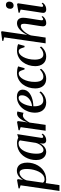

<svg xmlns="http://www.w3.org/2000/svg" viewBox="1180 -2043 1110 3522"><g transform="rotate(-90 1735.0 -282.0)"><path d="M-6.5 253.5 96.5 -459 38.5 -478.5 41.5 -497 192 -524 210.5 -511 197 -413.5Q213 -447 238.5 -472.8Q264 -498.5 295.5 -513Q327 -527.5 360.5 -527.5Q410 -527.5 444 -505Q478 -482.5 495.5 -439.8Q513 -397 513 -336Q513 -285.5 499.8 -235.8Q486.5 -186 460.5 -141.5Q434.5 -97 396.5 -62.8Q358.5 -28.5 309.5 -9Q260.5 10.5 201 10.5Q185 10.5 168.8 8Q152.5 5.5 137.5 2L100 253.5ZM145 -50Q153 -36.5 168 -28Q183 -19.5 206 -19.5Q244.5 -19.5 275 -39.8Q305.5 -60 328.2 -94Q351 -128 366.2 -170.8Q381.5 -213.5 389 -259.2Q396.5 -305 396.5 -348Q396.5 -390 388.8 -419.2Q381 -448.5 365.5 -463.8Q350 -479 325.5 -479Q299 -479 271 -460.8Q243 -442.5 220.8 -412.8Q198.5 -383 188 -348Z M967.5 -82.5Q964.5 -61 970 -53Q975.5 -45 986 -45Q995.5 -45 1007.8 -51.8Q1020 -58.5 1032.5 -73.5L1044 -53Q1035.5 -40.5 1018.5 -25.5Q1001.5 -10.5 977.8 0Q954 10.5 924 10.5Q889.5 10.5 874.2 -10.2Q859 -31 862.5 -64.5L870.5 -113.5Q858 -82 834.2 -53.5Q810.5 -25 779.5 -7.2Q748.5 10.5 713 10.5Q669 10.5 634.2 -11.2Q599.5 -33 579.8 -74.5Q560 -116 560 -176Q560 -228 573.2 -278.8Q586.5 -329.5 612.2 -373.8Q638 -418 675.8 -452.2Q713.5 -486.5 762.5 -505.8Q811.5 -525 871 -525Q899.5 -525 924.8 -518.8Q950 -512.5 970.5 -502L1035.5 -521ZM920.5 -469.5Q914.5 -481 901 -488.8Q887.5 -496.5 866.5 -496.5Q827 -496.5 796.2 -476.5Q765.5 -456.5 742.8 -422.8Q720 -389 705.5 -346.2Q691 -303.5 683.8 -258Q676.5 -212.5 676.5 -169.5Q676.5 -122.5 685.2 -93.8Q694 -65 709.5 -52Q725 -39 745 -39Q764.5 -39 784.2 -49.8Q804 -60.5 821.8 -79.8Q839.5 -99 853.5 -125Q867.5 -151 875.5 -181.5Z M1098 0 1163.5 -458 1105.5 -478 1108.5 -497 1257 -524 1275.5 -510.5 1264.5 -425.5 1250 -331Q1261.5 -365.5 1278 -399.8Q1294.5 -434 1315.2 -462.2Q1336 -490.5 1360.5 -507.5Q1385 -524.5 1412.5 -524.5Q1427.5 -524.5 1437 -522Q1446.5 -519.5 1451 -517L1426 -404Q1422 -408 1408.5 -412.8Q1395 -417.5 1380 -417.5Q1359 -417.5 1339 -405.5Q1319 -393.5 1301.8 -374.5Q1284.5 -355.5 1270.8 -334Q1257 -312.5 1247.5 -293.5L1205.5 0Z M1818 -89.5Q1802.5 -68 1773.5 -44.8Q1744.5 -21.5 1704.5 -5.5Q1664.5 10.5 1616.5 10.5Q1569 10.5 1533.5 -5.5Q1498 -21.5 1474.8 -49.8Q1451.5 -78 1440.2 -114.8Q1429 -151.5 1429 -193Q1429 -261 1450.8 -321.2Q1472.5 -381.5 1511.5 -427.8Q1550.5 -474 1603.5 -500.5Q1656.5 -527 1719 -527Q1764.5 -527 1793.5 -513.5Q1822.5 -500 1837 -476.5Q1851.5 -453 1851.5 -422Q1851.5 -380.5 1833.5 -348.8Q1815.5 -317 1784.2 -294Q1753 -271 1713.8 -256Q1674.5 -241 1631.5 -233.5Q1588.5 -226 1547 -225Q1544.5 -190 1549.5 -157.2Q1554.5 -124.5 1567.2 -98.5Q1580 -72.5 1602 -57.5Q1624 -42.5 1656.5 -42.5Q1686.5 -42.5 1712.8 -51.5Q1739 -60.5 1762 -76.8Q1785 -93 1804 -113.5ZM1700 -496Q1669.5 -496 1643.8 -475Q1618 -454 1598 -418.5Q1578 -383 1565.2 -338.8Q1552.5 -294.5 1548 -248.5Q1582 -252 1612.2 -263Q1642.5 -274 1667.5 -291.8Q1692.5 -309.5 1710.5 -331.8Q1728.5 -354 1738.2 -380.2Q1748 -406.5 1748 -435Q1748 -466 1736 -481Q1724 -496 1700 -496Z M2052 10.5Q1966.5 10.5 1920.2 -44.2Q1874 -99 1874 -190Q1874 -253.5 1893.2 -313.2Q1912.5 -373 1949.5 -421Q1986.5 -469 2040.5 -497.2Q2094.5 -525.5 2163.5 -525.5Q2190.5 -525.5 2222.5 -520.2Q2254.5 -515 2278 -504.5L2245.5 -386.5L2222 -387.5Q2210 -428.5 2199.8 -451.8Q2189.5 -475 2177.8 -484.5Q2166 -494 2147.5 -494Q2118.5 -494 2091 -471.8Q2063.5 -449.5 2041.5 -409.2Q2019.5 -369 2006.5 -314.5Q1993.5 -260 1993.5 -195.5Q1994 -148.5 2004.2 -114Q2014.5 -79.5 2035.2 -60.5Q2056 -41.5 2087.5 -41.5Q2113.5 -41.5 2137 -50Q2160.5 -58.5 2181.8 -73Q2203 -87.5 2221 -106.5L2234 -82.5Q2216.5 -59.5 2189.8 -38.2Q2163 -17 2128.5 -3.2Q2094 10.5 2052 10.5Z M2460.5 10.5Q2375 10.5 2328.8 -44.2Q2282.5 -99 2282.5 -190Q2282.5 -253.5 2301.8 -313.2Q2321 -373 2358 -421Q2395 -469 2449 -497.2Q2503 -525.5 2572 -525.5Q2599 -525.5 2631 -520.2Q2663 -515 2686.5 -504.5L2654 -386.5L2630.5 -387.5Q2618.5 -428.5 2608.2 -451.8Q2598 -475 2586.2 -484.5Q2574.5 -494 2556 -494Q2527 -494 2499.5 -471.8Q2472 -449.5 2450 -409.2Q2428 -369 2415 -314.5Q2402 -260 2402 -195.5Q2402.5 -148.5 2412.8 -114Q2423 -79.5 2443.8 -60.5Q2464.5 -41.5 2496 -41.5Q2522 -41.5 2545.5 -50Q2569 -58.5 2590.2 -73Q2611.5 -87.5 2629.5 -106.5L2642.5 -82.5Q2625 -59.5 2598.2 -38.2Q2571.5 -17 2537 -3.2Q2502.5 10.5 2460.5 10.5Z M3071.5 11Q3054.5 11 3041.2 4.8Q3028 -1.5 3020.5 -14.8Q3013 -28 3013 -49Q3013.5 -59.5 3015.8 -78.8Q3018 -98 3021.8 -122.8Q3025.5 -147.5 3029.8 -174.2Q3034 -201 3038 -226.5Q3042 -251.5 3046 -276.2Q3050 -301 3053.2 -323.5Q3056.5 -346 3058.2 -364.8Q3060 -383.5 3060 -397Q3060 -417.5 3055.8 -430.5Q3051.5 -443.5 3041.8 -449.5Q3032 -455.5 3016.5 -455.5Q2996 -455.5 2971.8 -440.2Q2947.5 -425 2923.5 -398.8Q2899.5 -372.5 2879.2 -339.5Q2859 -306.5 2846.5 -271L2807 0H2701L2811 -761L2744 -777L2747.5 -795.5L2908.5 -817L2924 -805.5L2856 -335.5Q2873 -373 2895.8 -407Q2918.5 -441 2946 -467.8Q2973.5 -494.5 3004.5 -510Q3035.5 -525.5 3069 -525.5Q3102.5 -525.5 3125 -512.2Q3147.5 -499 3159 -474Q3170.5 -449 3170.5 -414Q3170.5 -393 3167 -364.2Q3163.5 -335.5 3158.2 -302.5Q3153 -269.5 3148 -237Q3144 -214 3140.2 -190.2Q3136.5 -166.5 3133 -144.5Q3129.5 -122.5 3127.2 -104.2Q3125 -86 3124 -75Q3124 -58.5 3129 -52Q3134 -45.5 3142.5 -45.5Q3152 -45.5 3163.8 -52Q3175.5 -58.5 3190 -74L3200.5 -53.5Q3190.5 -40 3172.5 -25Q3154.5 -10 3129.5 0.5Q3104.5 11 3071.5 11Z M3322 11Q3303.5 11 3288.2 4Q3273 -3 3265.2 -18.5Q3257.5 -34 3261 -59.5Q3262 -70 3266.8 -99.2Q3271.5 -128.5 3278 -170.8Q3284.5 -213 3292 -262.2Q3299.5 -311.5 3307 -362.2Q3314.5 -413 3320.5 -458.5L3261 -478.5L3264 -497L3417.5 -524L3436.5 -510.5L3371.5 -78.5Q3368.5 -59.5 3374.8 -52.5Q3381 -45.5 3389.5 -45.5Q3400 -45.5 3410 -51.2Q3420 -57 3435 -73L3446 -51.5Q3435.5 -37 3417.8 -22.5Q3400 -8 3376.2 1.5Q3352.5 11 3322 11ZM3393 -587.5Q3365.5 -587.5 3350 -605.2Q3334.5 -623 3334.5 -647.5Q3334.5 -683.5 3354 -706Q3373.5 -728.5 3406 -728.5Q3436.5 -728.5 3451.5 -710.5Q3466.5 -692.5 3466.5 -669Q3466.5 -634 3447 -610.8Q3427.5 -587.5 3393 -587.5Z"/></g></svg>

Font: Merriweather 120pt Medium
Style: Italic
Weight: 500
Italic angle: -7.8°
Version: Version 2.101